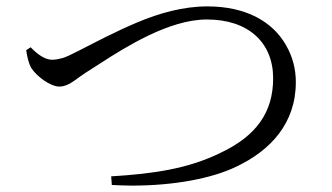

<svg xmlns="http://www.w3.org/2000/svg" viewBox="-20 -637 1040 601"><path d="M62 -480 76 -489C99 -465 122 -450 143 -450C153 -450 164 -452 175 -455C186 -458 205 -467 232 -481C279 -505 341 -538 410 -567C479 -596 554 -617 629 -617C752 -617 834 -568 875 -496C896 -460 906 -421 906 -380C906 -251 827 -166 719 -115C642 -78 524 -56 393 -56C372 -56 351 -57 330 -58L328 -85C461 -93 569 -109 669 -158C782 -211 835 -285 835 -392C835 -504 757 -576 628 -576C567 -576 504 -554 445 -526C385 -497 333 -464 296 -440C259 -417 232 -399 215 -386C197 -373 181 -366 166 -366C137 -366 94 -399 78 -424C69 -440 65 -460 62 -480Z"/></svg>

Font: CJK Symbols
Style: Regular
Weight: 400
Designer: Ryoko NISHIZUKA 西塚涼子 (kana & ideographs); Frank Grießhammer (serif-style Latin); Paul D. Hunt (sans serif–style Latin); 
Foundry: Unicode
Version: Version 2.000;hotconv 1.1.0;makeotfexe 2.6.0